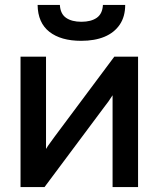

<svg xmlns="http://www.w3.org/2000/svg" viewBox="-20 -756 641 776"><path d="M63 0V-527H166V-154Q173 -166 184 -180.5Q195 -195 201 -204L442 -527H538V0H435V-371Q427 -358 418 -345.5Q409 -333 401 -323L160 0ZM308 -591Q226 -591 179.5 -627.5Q133 -664 132 -736H222Q224 -700 247 -684Q270 -668 309 -668Q348 -668 371 -684Q394 -700 396 -736H486Q486 -689 464 -656.5Q442 -624 402.5 -607.5Q363 -591 308 -591Z"/></svg>

Font: Onest Medium
Style: Regular
Weight: 500
Designer: Dmitri Voloshin, Andrey Kudryavtsev
Foundry: Dmitri Voloshin, Andrey Kudryavtsev
Version: Version 1.000;gftools[0.9.33]